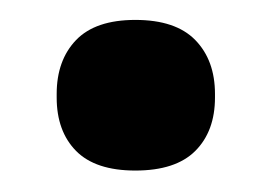

<svg xmlns="http://www.w3.org/2000/svg" viewBox="-20 -356 266 188"><path d="M112.5 -189Q73.5 -189 54.5 -208.2Q35.5 -227.5 35.5 -260.5V-264Q35.5 -297 54.5 -316.8Q73.5 -336.5 112.5 -336.5Q152 -336.5 171.2 -316.8Q190.5 -297 190.5 -264V-260.5Q190.5 -227.5 171.2 -208.2Q152 -189 112.5 -189Z"/></svg>

Font: Anek Kannada
Style: Bold
Weight: 700
Version: Version 1.003